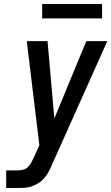

<svg xmlns="http://www.w3.org/2000/svg" viewBox="-20 -941 557 961"><path d="M11 0V-88H67Q80 -88 93.5 -91Q107 -94 118 -103.5Q129 -113 135.5 -125.5Q142 -138 148 -150L177 -214L114 -735H218L252 -348L412 -735H517L239 -114Q232 -97 223 -80.5Q214 -64 201.5 -49.5Q189 -35 172.5 -24.5Q156 -14 138.5 -8Q121 -2 103 -1Q85 0 67 0ZM491 -849H191V-921H491Z"/></svg>

Font: Iosevka SS04 Semibold
Style: Italic
Weight: 600
Italic angle: -9°
Monospace: yes
Designer: Belleve Invis
Foundry: Belleve Invis
Version: Version 19.0.0; ttfautohint (v1.8.4)